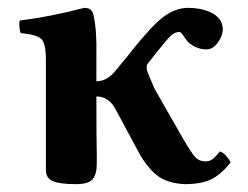

<svg xmlns="http://www.w3.org/2000/svg" viewBox="-20 -464 638 494"><path d="M229 -43Q229 -15.6 218.3 -2.9Q207.5 9.8 175.8 9.8Q133.3 9.8 115.7 2Q98.1 -5.9 98.1 -25.9V-47.9V-309.1Q98.1 -351.6 86.7 -363.3Q75.2 -375 33.2 -378.9Q31.2 -383.8 30 -394Q28.8 -404.3 30.8 -411.1Q111.8 -421.4 196.8 -443.8Q211.4 -443.8 215.8 -436Q218.8 -433.1 220.2 -426.8Q229.5 -387.7 228 -320.8V-254.9Q256.8 -254.9 279.8 -285.2L312 -324.2Q313 -325.7 314.9 -328.1Q316.9 -330.6 317.9 -332Q369.6 -397 400.4 -420.4Q431.2 -443.8 464.8 -443.8Q479 -443.8 493.4 -441.2Q507.8 -438.5 521.7 -432.4Q535.6 -426.3 544.4 -415Q553.2 -403.8 553.2 -389.2Q553.2 -372.1 540.5 -354.5Q527.8 -336.9 511.2 -336.9Q485.8 -336.9 464.8 -355Q461.4 -358.4 456.5 -365.5Q451.7 -372.6 448 -377.2Q444.3 -381.8 441.9 -381.8Q430.7 -381.8 420.9 -373.3Q411.1 -364.7 382.8 -329.1Q381.8 -328.1 379.9 -325.4Q377.9 -322.8 377 -321.8L358.9 -298.8Q356.4 -294.9 357.9 -284.2Q359.4 -277.8 377.9 -234.9Q380.9 -231 384.8 -223.1L451.2 -106.9Q472.7 -69.8 482.7 -59.3Q492.7 -48.8 508.8 -48.8Q519 -48.8 526.4 -54.2Q533.7 -59.6 545.9 -74.2Q553.7 -72.3 562.3 -62.5Q570.8 -52.7 573.2 -45.9Q547.4 -13.7 522 -2Q496.6 9.8 455.1 9.8Q415 7.8 390.6 -8.1Q366.2 -23.9 341.8 -63L278.8 -180.2Q261.2 -215.8 228 -215.8Q228 -101.1 229 -68.8Z"/></svg>

Font: Common Serif
Style: Bold
Weight: 700
Designer: Philipp H. Poll, Khaled Hosny
Foundry: Stefan Peev, Context Ltd.
Version: Version 1.026